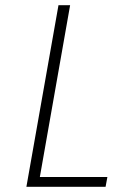

<svg xmlns="http://www.w3.org/2000/svg" viewBox="-20 -722 448 742"><path d="M134 -38H395L388 0H82L206 -702H251Z"/></svg>

Font: Fz Poppins ExtLt
Style: Italic
Weight: 200
Italic angle: -10°
Designer: Ninad Kale (Devanagari), Jonny Pinhorn (Latin)
Foundry: Indian Type Foundry
Version: Vit hóa bi Vntype.Com & FontZin.Com